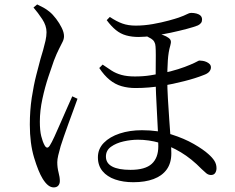

<svg xmlns="http://www.w3.org/2000/svg" viewBox="-20 -786 1040 848"><path d="M465.1 -711.1Q495.2 -691 520.7 -682Q546.3 -672.9 579.6 -672.9Q616.4 -672.9 655.1 -679.7Q693.8 -686.6 724.8 -695.1Q755.9 -703.6 769 -708.2Q794.1 -717.2 805.2 -723.1Q816.4 -729.1 824 -729.1Q836.9 -729.1 847.8 -726.2Q858.7 -723.4 865.6 -717Q872.4 -710.6 872.4 -699.7Q872.6 -690.9 867.8 -684.6Q863.1 -678.3 854.3 -673.9Q838.1 -667.2 805.8 -658.6Q773.6 -650 734.5 -641.6Q695.4 -633.3 657.6 -628Q619.8 -622.7 592.5 -622.7Q561.8 -622.7 537.1 -629.7Q512.3 -636.6 491.9 -653.2Q471.5 -669.8 451.3 -697ZM433.3 -500.7Q453.9 -486.5 472.7 -474.3Q491.5 -462.1 516.2 -455.2Q540.9 -448.3 575.8 -448.3Q613.2 -448.3 644.3 -453.3Q675.4 -458.4 696.4 -462.4Q734.2 -470.2 766.4 -480.4Q798.5 -490.6 820.8 -500.4Q840.9 -508.9 849.3 -513.7Q857.6 -518.6 861.2 -518.6Q867 -518.6 875.8 -517.2Q884.5 -515.8 892.6 -512.1Q900.6 -508.4 906.1 -502.7Q911.6 -497 911.6 -488.2Q911.6 -478.7 904.3 -469.6Q896.9 -460.6 878.2 -454.1Q843.3 -440.1 793.1 -427.4Q742.9 -414.7 698.1 -407Q666.5 -402.2 637.8 -399.7Q609.1 -397.2 578.5 -397.2Q545.4 -397.2 516.9 -405.4Q488.4 -413.6 464.4 -433.2Q440.3 -452.7 418.4 -485.6ZM614.5 -630.6 646.4 -644.6Q662.5 -642.1 676.3 -638.4Q690.2 -634.8 702.2 -630.4Q714.3 -626 724.1 -619Q732.8 -612.8 734.4 -605.2Q736 -597.5 732 -584.3Q723.8 -557.1 721.3 -519.1Q718.8 -481.1 718.8 -435.5Q718.8 -396.9 721.6 -349.9Q724.4 -302.9 727.7 -255.6Q731 -208.2 733.9 -169.5Q736.7 -130.8 736.7 -108.8Q736.7 -65.9 716.4 -37.6Q696.1 -9.4 658.4 4.7Q620.8 18.8 568.9 18.8Q523.9 18.8 488.5 6.6Q453.1 -5.5 432.8 -30.2Q412.4 -54.8 412.4 -91.2Q412.4 -128.3 438.5 -155.1Q464.6 -181.8 508.8 -196.4Q553 -210.9 606.9 -210.9Q678.3 -210.9 736.3 -192.6Q794.2 -174.2 836.1 -150Q878 -125.8 900.3 -105.5Q917.8 -90.2 927 -75.6Q936.2 -61 936.2 -43.2Q936.2 -30.7 930.3 -21.9Q924.4 -13.1 912 -13.1Q900.7 -13.1 891.2 -20.7Q881.8 -28.4 870.9 -39Q826 -85.1 778.8 -113.4Q731.6 -141.7 684.3 -155.3Q636.9 -168.9 589.3 -168.9Q558.7 -168.9 525.8 -161.5Q493 -154.1 470.4 -137.9Q447.8 -121.8 447.8 -94.5Q447.8 -65.2 475.5 -50.5Q503.2 -35.8 556.5 -35.8Q621.3 -35.8 650.3 -62.4Q679.2 -88.9 679.2 -139.9Q679.2 -165.1 677.6 -203.7Q675.9 -242.2 673.4 -285.5Q670.9 -328.8 669.2 -369.8Q667.5 -410.7 667.5 -440.5Q667.5 -466.1 667.8 -492.9Q668.1 -519.8 668.1 -543.1Q668.1 -566.3 667 -580.2Q666 -604.1 647.6 -615.3Q629.3 -626.6 614.5 -630.6ZM127.9 -752.8 144.1 -766.4Q158.1 -760 171.9 -752.4Q185.7 -744.8 198.5 -734.3Q213.2 -722.3 227.9 -702.9Q242.6 -683.6 252.6 -663.1Q262.7 -642.6 262.7 -626.3Q262.7 -613.8 256.5 -601.4Q250.4 -589 240.5 -569.6Q230.5 -550.3 218.1 -518.2Q208.5 -491.6 193.6 -446.6Q178.6 -401.7 167.3 -349.5Q156 -297.3 156 -248.8Q156 -209.1 162.1 -184.8Q168.1 -160.4 176.8 -144.5Q182.1 -134.7 188 -134.1Q193.9 -133.5 200.1 -143.5Q207.9 -155.3 220.6 -183Q233.3 -210.7 248 -244.6Q262.7 -278.5 276.7 -310Q290.6 -341.6 299.2 -360.6L322.3 -349.8Q315.1 -329.2 304.4 -300.3Q293.8 -271.3 282.4 -240.3Q271.1 -209.2 262 -182.8Q253 -156.3 248 -140.8Q241.4 -117.8 237.2 -99.9Q233 -82 233 -69.6Q233 -45.7 238.6 -24.4Q244.3 -3.2 244.3 13.5Q244.3 25.8 237.4 33.8Q230.5 41.7 217.3 41.7Q204.4 41.7 192.5 32.3Q180.6 22.9 168.7 3.9Q149.6 -26.9 130.6 -89.7Q111.7 -152.4 111.7 -235.6Q111.7 -297.7 120.2 -354Q128.8 -410.3 140.4 -455.2Q152 -500.2 159 -526.3Q164.2 -543.4 170.3 -564.3Q176.3 -585.2 180.9 -605.9Q185.5 -626.6 185.5 -643.9Q185.5 -672.7 166.6 -701.3Q147.8 -729.9 127.9 -752.8Z"/></svg>

Font: Noto Serif KR
Style: Regular
Weight: 200
Designer: Ryoko NISHIZUKA 西塚涼子 (kana & ideographs); Frank Grießhammer (Latin, Greek & Cyrillic); Wenlong ZHANG 张文龙 (bopomofo); San
Foundry: Adobe
Version: Version 2.001;hotconv 1.1.0;makeotfexe 2.6.0